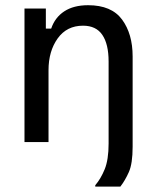

<svg xmlns="http://www.w3.org/2000/svg" viewBox="-20 -532 582 719"><path d="M430.8 166.7H336.7V161.7Q357.5 137.5 372.1 101.7Q386.7 65.8 386.7 5.8V-301.7Q386.7 -366.7 363.3 -401.2Q340 -435.8 290.8 -435.8Q230 -435.8 195.8 -387.9Q161.7 -340 161.7 -269.2V0H71.7V-500H151.7V-425H171.7Q185.8 -466.7 220.8 -489.6Q255.8 -512.5 310 -512.5Q397.5 -512.5 437.1 -458.8Q476.7 -405 476.7 -320.8V17.5Q476.7 80.8 462.5 112.5Q448.3 144.2 430.8 166.7Z"/></svg>

Font: Familjen Grotesk Variable
Style: Regular
Weight: 400
Designer: Anders Wikstroem, Jonas Baeckman, Matilda Gysing, Kristian Moeller
Foundry: Familjen STHLM AB
Version: Version 2.000